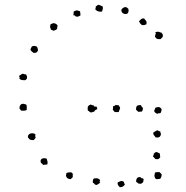

<svg xmlns="http://www.w3.org/2000/svg" viewBox="-20 -764 775 802"><path d="M409.2 -737.3Q410.2 -727.5 408.7 -724.1Q407.2 -720.7 406.2 -715.8Q389.6 -712.9 378.9 -723.6Q377.9 -728.5 379.4 -731Q380.9 -733.4 379.9 -737.3Q384.8 -739.3 389.6 -744.1Q396.5 -743.2 400.4 -740.7Q404.3 -738.3 409.2 -737.3ZM516.6 -726.6Q518.6 -711.9 511.7 -707Q501 -703.1 493.2 -709Q485.4 -714.8 487.3 -723.6Q489.3 -727.5 494.1 -731Q499 -734.4 503.9 -734.4Q508.8 -734.4 511.2 -731.4Q513.7 -728.5 516.6 -726.6ZM314.5 -716.8Q314.5 -711.9 315.4 -708.5Q316.4 -705.1 316.4 -700.2Q307.6 -693.4 299.8 -694.3Q296.9 -694.3 293.9 -697.8Q291 -701.2 287.1 -699.2Q287.1 -705.1 287.1 -707.5Q287.1 -710 288.1 -715.8Q297.9 -721.7 303.7 -720.2Q309.6 -718.8 314.5 -716.8ZM590.8 -662.1Q585.9 -660.2 582 -659.2Q578.1 -658.2 571.3 -660.2Q563.5 -668 563 -670.4Q562.5 -672.9 560.5 -674.8Q564.5 -679.7 569.8 -684.1Q575.2 -688.5 582 -686.5Q591.8 -676.8 592.3 -671.4Q592.8 -666 590.8 -662.1ZM220.7 -657.2Q218.8 -652.3 218.8 -644.5Q216.8 -640.6 212.9 -639.2Q209 -637.7 205.1 -635.7Q201.2 -635.7 199.2 -637.7Q197.3 -639.6 192.4 -639.6Q193.4 -642.6 191.4 -645Q189.5 -647.5 189.5 -650.4Q188.5 -653.3 189.9 -656.2Q191.4 -659.2 190.4 -662.1Q201.2 -668 206.1 -667Q210.9 -666 214.8 -664.1ZM628.9 -629.9Q641.6 -632.8 645.5 -630.4Q649.4 -627.9 654.3 -627.9Q659.2 -622.1 660.2 -618.2Q661.1 -614.3 659.2 -609.4Q652.3 -601.6 651.4 -601.1Q650.4 -600.6 649.4 -600.6Q637.7 -599.6 633.3 -603.5Q628.9 -607.4 627 -612.3Q628.9 -620.1 630.9 -623ZM134.8 -568.4Q138.7 -560.5 138.7 -552.7Q134.8 -545.9 130.9 -543.9Q128.9 -543.9 125.5 -543.5Q122.1 -543 120.1 -543Q114.3 -547.9 110.8 -550.8Q107.4 -553.7 107.4 -558.6L112.3 -568.4Q114.3 -571.3 118.2 -571.8Q122.1 -572.3 124 -572.3Q128.9 -572.3 134.8 -568.4ZM59.6 -447.3Q64.5 -449.2 67.9 -452.6Q71.3 -456.1 76.2 -456.1Q82 -453.1 85 -453.6Q87.9 -454.1 89.8 -452.1Q91.8 -448.2 92.8 -443.8Q93.8 -439.5 91.8 -434.6Q85.9 -428.7 85 -429.2Q84 -429.7 82 -428.7Q68.4 -429.7 66.4 -431.2Q64.5 -432.6 60.5 -436.5Q63.5 -443.4 61 -443.8Q58.6 -444.3 59.6 -447.3ZM371.1 -325.2Q370.1 -320.3 374.5 -319.3Q378.9 -318.4 383.8 -318.4Q383.8 -316.4 385.3 -314.5Q386.7 -312.5 385.7 -307.6Q376 -304.7 373 -296.9Q368.2 -297.9 365.2 -295.4Q362.3 -293 357.4 -294.9Q350.6 -300.8 349.6 -300.8Q348.6 -300.8 346.7 -302.7Q346.7 -307.6 346.2 -311.5Q345.7 -315.4 347.7 -319.3Q351.6 -325.2 354 -325.2Q356.4 -325.2 356.4 -327.1Q361.3 -327.1 364.3 -325.2Q367.2 -323.2 371.1 -325.2ZM475.6 -324.2Q480.5 -317.4 481.4 -314Q482.4 -310.5 480.5 -308.6Q477.5 -300.8 475.6 -295.9H460Q457 -297.9 455.1 -300.8Q453.1 -303.7 451.2 -305.7Q452.1 -308.6 452.1 -312.5Q452.1 -316.4 452.1 -320.3Q457 -320.3 459 -322.3Q460.9 -324.2 463.9 -326.2Q466.8 -324.2 468.8 -324.7Q470.7 -325.2 475.6 -324.2ZM568.4 -325.2Q573.2 -314.5 575.2 -314.9Q577.1 -315.4 577.1 -313.5Q577.1 -302.7 572.3 -297.9Q562.5 -297.9 561 -296.9Q559.6 -295.9 556.6 -297.9Q547.9 -305.7 547.9 -306.6Q547.9 -307.6 548.8 -313.5Q549.8 -319.3 551.8 -321.3Q555.7 -325.2 568.4 -325.2ZM89.8 -327.1Q91.8 -322.3 91.8 -317.9Q91.8 -313.5 91.8 -305.7Q87.9 -301.8 82 -301.8Q76.2 -301.8 68.4 -301.8Q61.5 -309.6 61.5 -310.5Q61.5 -311.5 61.5 -314.5Q61.5 -319.3 63.5 -322.3Q65.4 -325.2 67.4 -328.1Q71.3 -329.1 73.7 -330.1Q76.2 -331.1 80.1 -330.1ZM650.4 -292Q643.6 -290 641.1 -290.5Q638.7 -291 636.7 -288.1Q631.8 -291 627.9 -293.9Q624 -296.9 624 -301.8Q627.9 -308.6 627.9 -310.5Q627.9 -312.5 629.9 -314.5Q642.6 -318.4 647.9 -315.4Q653.3 -312.5 655.3 -306.6Q653.3 -297.9 652.8 -295.9Q652.3 -293.9 650.4 -292ZM649.4 -215.8Q649.4 -210.9 651.4 -207.5Q653.3 -204.1 651.4 -200.2Q649.4 -192.4 642.6 -190.4Q635.7 -188.5 629.9 -190.4Q627 -195.3 623 -199.2Q619.1 -203.1 621.1 -210.9Q625 -212.9 628.4 -215.3Q631.8 -217.8 636.7 -219.7Q640.6 -219.7 642.1 -217.3Q643.6 -214.8 649.4 -215.8ZM127.9 -203.1Q126 -195.3 128.9 -188.5Q123 -181.6 122.6 -180.7Q122.1 -179.7 120.1 -178.7Q105.5 -178.7 102.5 -183.1Q99.6 -187.5 96.7 -189.5Q95.7 -196.3 99.1 -200.7Q102.5 -205.1 107.9 -206.5Q113.3 -208 118.7 -207Q124 -206.1 127.9 -203.1ZM619.1 -109.4Q620.1 -115.2 621.6 -116.7Q623 -118.2 622.1 -122.1Q625 -124 627.4 -126.5Q629.9 -128.9 634.8 -128.9Q641.6 -126 643.1 -125Q644.5 -124 647.5 -123Q648.4 -111.3 648.9 -110.4Q649.4 -109.4 649.4 -107.4Q646.5 -103.5 644.5 -101.6Q642.6 -99.6 640.6 -99.6Q637.7 -98.6 634.8 -99.1Q631.8 -99.6 628.9 -99.6Q627 -101.6 625 -104.5Q623 -107.4 619.1 -109.4ZM174.8 -101.6Q176.8 -96.7 178.2 -90.3Q179.7 -84 177.7 -77.1Q172.9 -76.2 168.9 -76.2Q165 -76.2 160.2 -75.2Q156.2 -80.1 152.8 -82.5Q149.4 -85 149.4 -91.8Q150.4 -99.6 157.7 -102.1Q165 -104.5 174.8 -101.6ZM284.2 -37.1Q283.2 -32.2 283.7 -30.8Q284.2 -29.3 284.2 -24.4L275.4 -15.6Q263.7 -16.6 259.8 -21.5Q255.9 -26.4 255.9 -29.3Q254.9 -31.2 256.3 -34.2Q257.8 -37.1 256.8 -41Q263.7 -43.9 272.5 -44.4Q281.2 -44.9 284.2 -37.1ZM580.1 -14.6Q579.1 -11.7 579.1 -9.3Q579.1 -6.8 578.1 -3.9Q576.2 0 571.3 2.4Q566.4 4.9 559.6 2.9Q556.6 2 555.2 0Q553.7 -2 548.8 -3.9Q547.9 -12.7 551.8 -18.6Q555.7 -24.4 563.5 -24.4Q567.4 -24.4 569.8 -21Q572.3 -17.6 577.1 -19.5ZM398.4 -11.7Q394.5 -2.9 397 -2.4Q399.4 -2 398.4 0Q393.6 2 388.7 5.9Q383.8 9.8 378.9 7.8Q375 5.9 374 3.4Q373 1 368.2 0Q366.2 -12.7 372.1 -18.6Q384.8 -20.5 389.6 -18.1Q394.5 -15.6 398.4 -11.7ZM480.5 17.6Q475.6 14.6 472.7 8.3Q469.7 2 472.7 -2.9Q484.4 -8.8 489.3 -7.8Q494.1 -6.8 497.1 -4.9Q499 3.9 500.5 3.9Q502 3.9 501 7.8Q492.2 19.5 480.5 17.6ZM634.8 -44.9H646.5Q648.4 -43 650.9 -40.5Q653.3 -38.1 655.3 -36.1Q655.3 -23.4 648.4 -16.6Q640.6 -16.6 636.7 -15.6Q632.8 -14.6 627.9 -19.5Q624 -29.3 625.5 -33.7Q627 -38.1 627 -43Z"/></svg>

Font: Codystar
Style: Light
Weight: 300
Version: Version 1.000